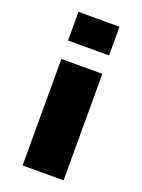

<svg xmlns="http://www.w3.org/2000/svg" viewBox="-143 -816 652 881"><g transform="rotate(20 183.0 -375.0)"><path d="M83 0V-520H283V0ZM83 -610V-750H283V-610Z"/></g></svg>

Font: M PLUS 1p Black
Style: Regular
Weight: 900
Version: Version 1.061